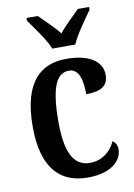

<svg xmlns="http://www.w3.org/2000/svg" viewBox="-87 -822 622 888"><g transform="rotate(-10 224.0 -378.0)"><path d="M194 -606H302C321 -651 368 -715 395 -753V-766H342C315 -738 274 -701 248 -668C222 -701 181 -738 154 -766H101V-753C128 -715 176 -651 194 -606ZM253 10C372 10 415 -48 415 -94C415 -113 407 -127 394 -136C374 -91 333 -55 274 -55C196 -55 163 -128 163 -266C163 -441 198 -492 252 -492C299 -492 312 -437 312 -371C393 -371 416 -400 416 -444C416 -506 358 -548 249 -548C133 -548 42 -481 42 -265C42 -65 128 10 253 10Z"/></g></svg>

Font: Noto Serif Sinhala Condensed SemiBold
Style: Regular
Weight: 600
Width: 3
Designer: Jelle Bosma - Monotype Design Team
Foundry: Monotype Imaging Inc.
Version: Version 2.007